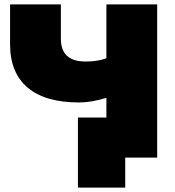

<svg xmlns="http://www.w3.org/2000/svg" viewBox="-20 -720 800 877"><path d="M698 -700H466V-454C440 -444 408.3 -439 371 -439C333 -439 304.7 -447.7 286 -465C267.3 -482.3 258 -508.7 258 -544V-700H26V-518C26 -431.3 52.7 -365.3 106 -320C159.3 -274.7 237.7 -252 341 -252C378.3 -252 420 -259 466 -273V-183H336V137H552V0H698Z"/></svg>

Font: Montserrat Custom Black
Style: Regular
Weight: 900
Designer: Julieta Ulanovsky
Foundry: Julieta Ulanovsky
Version: Version 7.200